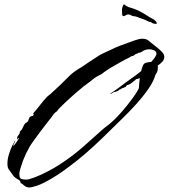

<svg xmlns="http://www.w3.org/2000/svg" viewBox="-20 -775 750 853"><path d="M112 58Q96 58 86.5 48.5Q77 39 72 39Q71 28 61.5 23Q52 18 45 12Q41 9 38.5 5Q36 1 33 -3Q23 -17 18 -24Q13 -31 13 -49Q13 -68 20 -90.5Q27 -113 35 -129Q37 -133 41.5 -140.5Q46 -148 47 -151H48Q47 -144 43 -138.5Q39 -133 39 -126Q43 -129 53 -143Q63 -157 64 -161Q63 -161 63.5 -161.5Q64 -162 63 -162H61Q60 -161 60 -159Q60 -157 58 -155Q56 -159 56 -161Q56 -168 61 -173.5Q66 -179 68 -184V-191Q76 -196 81 -207.5Q86 -219 91 -226Q94 -229 97.5 -230.5Q101 -232 104 -236Q107 -241 108 -246.5Q109 -252 114 -256Q118 -259 124 -260Q130 -261 130 -268L127 -267L128 -272Q144 -290 158.5 -309Q173 -328 189 -345Q193 -349 197.5 -352Q202 -355 206 -359Q216 -368 226 -377.5Q236 -387 246 -396Q264 -413 282 -431.5Q300 -450 320 -463Q325 -467 330.5 -470Q336 -473 341 -476Q361 -490 381 -503Q401 -516 421 -529Q435 -537 450 -543.5Q465 -550 479 -557Q495 -565 512 -571.5Q529 -578 546 -584Q560 -589 579.5 -596Q599 -603 613 -603Q625 -603 633 -599Q641 -595 649 -587Q657 -580 671.5 -569Q686 -558 698 -546Q710 -534 710 -523Q710 -510 700.5 -500Q691 -490 681 -484Q682 -475 680.5 -464.5Q679 -454 671 -444Q663 -414 638.5 -379Q614 -344 582.5 -309.5Q551 -275 522 -247Q493 -219 476 -202Q388 -114 322.5 -62Q257 -10 213 16Q169 42 144 50Q119 58 112 58ZM97 23Q107 23 134 13Q161 3 197 -16Q233 -35 270 -61Q312 -90 349 -122.5Q386 -155 413 -179.5Q440 -204 448 -210Q475 -229 501 -256.5Q527 -284 548.5 -311.5Q570 -339 583.5 -359.5Q597 -380 597 -385Q598 -398 599 -408.5Q600 -419 601 -428Q589 -423 583 -423V-421Q576 -416 566.5 -408Q557 -400 549 -398Q547 -397 544 -397L539 -390V-389Q534 -388 530 -385.5Q526 -383 521 -383Q518 -378 512 -378Q511 -376 508 -374.5Q505 -373 504 -370H503L500 -371Q497 -367 493 -367Q489 -367 484 -365Q483 -364 478 -361Q473 -358 471 -358H470L471 -360Q495 -375 517.5 -392.5Q540 -410 563 -426Q577 -435 607 -459Q614 -487 621 -492.5Q628 -498 652 -500Q662 -511 668.5 -520.5Q675 -530 675 -537Q675 -547 664 -551.5Q653 -556 645 -556Q626 -556 615 -548Q604 -540 593 -540L592 -537Q584 -537 578.5 -531.5Q573 -526 565 -526Q563 -524 553.5 -519Q544 -514 534 -509Q524 -504 519 -501Q502 -491 484 -481Q466 -471 449 -459Q445 -457 441 -453.5Q437 -450 433 -447L407 -433Q406 -433 397 -426Q388 -419 379.5 -412Q371 -405 370 -405Q365 -402 350 -390Q335 -378 315.5 -361Q296 -344 277.5 -327Q259 -310 246.5 -297Q234 -284 234 -281Q224 -276 215 -263Q206 -250 199 -242Q158 -190 125 -143.5Q92 -97 72 -31Q70 -24 68 -16.5Q66 -9 66 -1Q66 17 75 20Q84 23 97 23ZM675 -668Q674 -668 673 -669Q667 -669 663 -670Q659 -671 653 -675Q647 -679 642 -678Q642 -678 641.5 -678Q641 -678 641 -679Q637 -681 625 -686.5Q613 -692 610 -691Q610 -691 609.5 -692Q609 -693 608 -693V-694H605Q601 -694 597 -696.5Q593 -699 588 -700Q583 -702 578.5 -702.5Q574 -703 569 -704Q565 -705 562 -707.5Q559 -710 554 -710Q553 -710 552 -710.5Q551 -711 550 -711Q545 -711 539.5 -707.5Q534 -704 529 -703Q526 -703 524 -706.5Q522 -710 523 -710Q523 -710 522.5 -714.5Q522 -719 522 -726Q522 -729 522 -733Q522 -737 523 -741Q525 -744 526 -749.5Q527 -755 531 -755Q534 -755 535 -753.5Q536 -752 537 -751L550 -744Q576 -737 598 -726Q620 -715 641 -701Q649 -696 657 -692Q665 -688 671 -682Q677 -675 676 -671.5Q675 -668 675 -668Z"/></svg>

Font: Cherish
Style: Regular
Weight: 400
Designer: Robert E. Leuschke
Foundry: Robert E. Leuschke
Version: Version 1.005